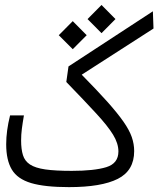

<svg xmlns="http://www.w3.org/2000/svg" viewBox="-20 -750 637 772"><path d="M257.3 2.4Q160.2 2.4 105.2 -13.9Q50.3 -30.3 27.6 -68.1Q4.9 -106 4.9 -169.9Q4.9 -223.6 20.5 -286.1H76.2Q70.8 -254.9 67.9 -231.9Q64.9 -209 64.9 -185.1Q64.9 -149.9 72.3 -126.2Q79.6 -102.5 100.6 -88.6Q121.6 -74.7 161.9 -68.8Q202.1 -63 268.6 -63Q358.9 -63 407.5 -77.9Q456.1 -92.8 456.1 -141.1Q456.1 -173.3 434.6 -208.5Q413.1 -243.7 366.9 -293.7Q320.8 -343.8 246.6 -420.4L255.4 -482.9L594.7 -704.6L597.2 -635.3L308.6 -449.7Q371.1 -386.2 411.9 -340.6Q452.6 -294.9 476.3 -261Q500 -227.1 509.8 -199Q519.5 -170.9 519.5 -142.6Q519.5 -64 453.6 -30.8Q387.7 2.4 257.3 2.4ZM272.5 -552.2 216.3 -608.4 272.5 -665 328.6 -608.4ZM388.2 -616.7 332 -673.3 388.2 -730 444.3 -673.3Z"/></svg>

Font: Cascadia Code NF Light
Style: Regular
Weight: 300
Monospace: yes
Designer: Aaron Bell
Foundry: Saja Typeworks
Version: Version 2404.023; ttfautohint (v1.8.4)